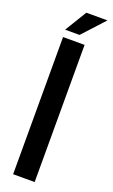

<svg xmlns="http://www.w3.org/2000/svg" viewBox="-164 -884 541 921"><g transform="rotate(20 106.5 -424.0)"><path d="M40 0V-700.2H149.9V0ZM105 -848.1H212.9L110.8 -736.8H37.1Z"/></g></svg>

Font: Bebas Neue Bold
Style: Regular
Weight: 700
Designer: Ryoichi Tsunekawa
Foundry: Ryoichi Tsunekawa
Version: Version 1.300